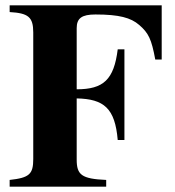

<svg xmlns="http://www.w3.org/2000/svg" viewBox="-20 -696 651 716"><path d="M583 -474V-676H16V-651C85 -647 104 -633 104 -575V-103C104 -47 90 -33 16 -25V0H376V-25C284 -29 266 -44 266 -101V-329C368 -327 409 -292 419 -174H444V-512H419C405 -399 366 -363 266 -363V-591C266 -628 285 -642 336 -642C424 -642 468 -630 499 -603C534 -573 545 -550 559 -474Z"/></svg>

Font: XITS
Style: Bold
Weight: 700
Designer: MicroPress Inc., with final additions and corrections provided by Coen Hoffman, Elsevier (retired)
Version: Version 1.302